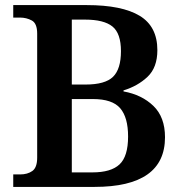

<svg xmlns="http://www.w3.org/2000/svg" viewBox="-20 -734 718 754"><path d="M32 0V-49H59Q88 -49 107 -62.5Q126 -76 126 -115V-602Q126 -642 105 -653.5Q84 -665 58 -665H32V-714H321Q459 -714 528.5 -672Q598 -630 598 -537Q598 -469 559.5 -432.5Q521 -396 465 -379V-375Q537 -362 582.5 -318Q628 -274 628 -195Q628 0 351 0ZM316 -402Q393 -402 424 -432.5Q455 -463 455 -533Q455 -603 421.5 -630Q388 -657 314 -657H262V-402ZM343 -57Q416 -57 449.5 -88.5Q483 -120 483 -198Q483 -273 452 -309Q421 -345 345 -345H262V-57Z"/></svg>

Font: Noto Serif Telugu SemiBold
Style: Regular
Weight: 600
Designer: Jelle Bosma - Monotype Design Team
Foundry: Monotype Imaging Inc.
Version: Version 2.005; ttfautohint (v1.8.4.7-5d5b)